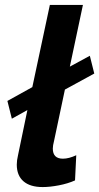

<svg xmlns="http://www.w3.org/2000/svg" viewBox="-20 -750 402 778"><path d="M153 8Q102 8 75 -15.5Q48 -39 48 -83Q48 -100 53 -121L91 -304L28 -269L10 -341L111 -397L182 -730H316L263 -480L344 -524L362 -452L243 -387L199 -179Q194 -160 194 -148Q194 -107 235 -107Q259 -107 289 -121L284 -19Q255 -6 218.5 1Q182 8 153 8Z"/></svg>

Font: Raleway
Style: Bold Italic
Weight: 700
Italic angle: -12°
Designer: Matt McInerney, Pablo Impallari, Rodrigo Fuenzalida
Foundry: Matt McInerney, Pablo Impallari, Rodrigo Fuenzalida
Version: Version 4.101;RELEASE